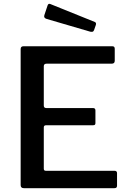

<svg xmlns="http://www.w3.org/2000/svg" viewBox="-20 -984 676 1004"><path d="M88 -727Q88 -742 102 -742H568Q580 -742 580 -729V-666Q580 -651 564 -651H224Q209 -651 209 -638V-432Q209 -419 222 -419H466Q479 -419 479 -407V-340Q479 -335 476.5 -332Q474 -329 466 -329H221Q209 -329 209 -318V-102Q209 -91 219 -91H578Q592 -91 592 -79V-13Q592 -7 589 -3.5Q586 0 578 0H105Q88 0 88 -16V-727ZM229 -956Q233 -967 243 -963L476 -869Q485 -865 481 -853L472 -827Q469 -820 465.5 -818.5Q462 -817 453 -818L224 -885Q207 -890 212 -905Z"/></svg>

Font: Libre Franklin Thin Medium
Style: Regular
Weight: 500
Version: Version 3.000